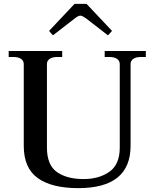

<svg xmlns="http://www.w3.org/2000/svg" viewBox="-20 -964 800 994"><path d="M234 -804 366 -944H428L560 -804L539 -781L424 -870Q405 -883 397 -883Q385 -883 369 -870L254 -781ZM103 -209V-632Q103 -650 88.5 -659.5Q74 -669 49 -669H25V-700H302V-669H277Q252 -669 237.5 -659.5Q223 -650 223 -632V-200Q223 -110 274.5 -73.5Q326 -37 413 -37Q492 -37 546 -74.5Q600 -112 600 -200V-632Q600 -650 585.5 -659.5Q571 -669 546 -669H522V-700H735V-669H710Q685 -669 670.5 -659.5Q656 -650 656 -632V-209Q656 10 385 10Q248 10 175.5 -42Q103 -94 103 -209Z"/></svg>

Font: Taviraj Medium
Style: Regular
Weight: 500
Designer: Katatrad Team
Foundry: CadsonDemak
Version: Version 1.001